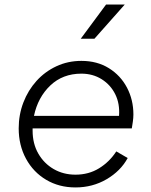

<svg xmlns="http://www.w3.org/2000/svg" viewBox="-20 -810 663 842"><path d="M311 12Q239 12 182.5 -21.5Q126 -55 94 -114Q62 -173 62 -247Q62 -307 82.5 -360.5Q103 -414 140 -455Q177 -496 227.5 -519.5Q278 -543 337 -543Q406 -543 457.5 -511Q509 -479 537 -425.5Q565 -372 565 -308Q565 -293 562.5 -276Q560 -259 558 -247H123Q123 -242 123 -237Q123 -180 148 -136.5Q173 -93 215.5 -68.5Q258 -44 311 -44Q369 -44 414.5 -72Q460 -100 490 -146L540 -117Q509 -60 447.5 -24Q386 12 311 12ZM337 -487Q255 -487 200.5 -435Q146 -383 129 -302H502Q506 -355 485.5 -396.5Q465 -438 426 -462.5Q387 -487 337 -487ZM334 -640 445 -790H527L394 -640Z"/></svg>

Font: Plus Jakarta Sans Light
Style: Italic
Weight: 300
Italic angle: -8°
Designer: Gumpita Rahayu
Foundry: Tokotype
Version: Version 2.071; ttfautohint (v1.8.4.7-5d5b);gftools[0.9.29]